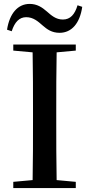

<svg xmlns="http://www.w3.org/2000/svg" viewBox="-20 -963 457 983"><path d="M16 -811 40 -803C55 -850 79 -875 114 -875C151 -875 175 -853 199 -832C221 -813 245 -795 285 -795C347 -795 389 -844 401 -928L377 -936C363 -889 340 -863 302 -863C266 -863 243 -884 219 -905C196 -925 170 -943 132 -943C71 -943 29 -894 16 -811ZM48 -704 147 -695C149 -595 149 -495 149 -393V-342C149 -241 149 -140 147 -41L48 -32V0H368V-32L270 -41C268 -141 268 -242 268 -343V-393C268 -494 268 -596 270 -695L368 -704V-735H48Z"/></svg>

Font: Noto Serif HK SemiBold
Style: Regular
Weight: 600
Designer: Ryoko NISHIZUKA 西塚涼子 (kana & ideographs); Frank Grießhammer (Latin, Greek & Cyrillic); Wenlong ZHANG 张文龙 (bopomofo); San
Foundry: Adobe
Version: Version 2.001;hotconv 1.1.0;makeotfexe 2.6.0